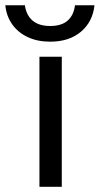

<svg xmlns="http://www.w3.org/2000/svg" viewBox="-100 -718 383 738"><path d="M263.1 -697.7H188.2Q183.4 -659.4 159.9 -638.7Q136.4 -618.1 93 -618.1Q49.7 -618.1 25.4 -638.7Q1 -659.4 -4.3 -697.7H-79.6Q-75.3 -655.7 -52.9 -624.2Q-30.5 -592.7 6.7 -575.3Q43.9 -557.8 93 -557.8Q166 -557.8 211.3 -596.2Q256.6 -634.6 263.1 -697.7ZM51.6 -500V0H137.5V-500Z"/></svg>

Font: Overused Grotesk Light
Style: Regular
Weight: 300
Designer: RandomMaerks
Version: Version 0.005